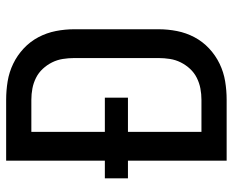

<svg xmlns="http://www.w3.org/2000/svg" viewBox="-88 -688 775 640"><g transform="rotate(-90 300.0 -367.5)"><path d="M85 0V-329H26V-406H85V-735H288Q319 -735 349.5 -730Q380 -725 408 -711.5Q436 -698 459 -676.5Q482 -655 496.5 -627.5Q511 -600 517 -569.5Q523 -539 523 -508V-227Q523 -196 517 -165.5Q511 -135 496.5 -107.5Q482 -80 459 -58.5Q436 -37 408 -23.5Q380 -10 349.5 -5Q319 0 288 0ZM288 -84Q307 -84 325.5 -87.5Q344 -91 361 -99.5Q378 -108 391 -122Q404 -136 412.5 -153Q421 -170 424 -189Q427 -208 427 -227V-508Q427 -527 424 -546Q421 -565 412.5 -582Q404 -599 391 -613Q378 -627 361 -635.5Q344 -644 325.5 -647.5Q307 -651 288 -651H181V-406H295V-329H181V-84Z"/></g></svg>

Font: Iosevka Aile Medium
Style: Regular
Weight: 500
Designer: Belleve Invis
Foundry: Belleve Invis
Version: Version 27.3.5; ttfautohint (v1.8.4)